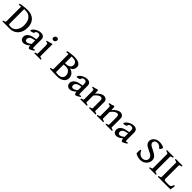

<svg xmlns="http://www.w3.org/2000/svg" viewBox="535 -2443 4286 4286"><g transform="rotate(45 2678.5 -299.5)"><path d="M21 0V-24.4Q51.3 -30.8 68.1 -38.3Q85 -45.9 85 -51.8V-528.3Q67.4 -525.9 51.3 -523.7Q35.2 -521.5 21 -519L16.1 -552.2Q43.9 -559.6 83 -565.7Q122.1 -571.8 164.3 -575.4Q206.5 -579.1 243.2 -579.1Q373 -579.1 447.5 -506.3Q522 -433.6 522 -303.2Q522 -219.2 497.6 -161.1Q473.1 -103 434.1 -67.4Q395 -31.7 349.6 -15.9Q304.2 0 261.7 0H231.4Q196.3 0 168.2 0Q140.1 0 109.6 0Q79.1 0 36.6 0ZM249.5 -41.5Q288.1 -41.5 329.3 -67.6Q370.6 -93.8 399.2 -147.9Q427.7 -202.1 427.7 -286.1Q427.7 -405.3 372.3 -471.4Q316.9 -537.6 212.9 -537.6Q202.6 -537.6 192.6 -537.4Q182.6 -537.1 172.9 -536.1V-71.8Q172.9 -52.2 196.8 -46.9Q220.7 -41.5 249.5 -41.5Z M992.7 -42Q954.6 -15.6 923.8 -1.2Q893.1 13.2 878.9 13.2Q861.8 13.2 851.3 -10Q840.8 -33.2 840.8 -73.2V-312.5Q840.8 -341.8 826.4 -361.8Q812 -381.8 772 -380.9Q746.1 -380.4 724.4 -364.3Q702.6 -348.1 705.6 -321.3Q706.1 -316.9 694.1 -311.3Q682.1 -305.7 665.3 -300.5Q648.4 -295.4 633.5 -292.7Q618.7 -290 612.8 -291.5L605.5 -311.5Q619.1 -343.8 652.6 -370.8Q686 -397.9 729 -414.6Q772 -431.2 814.5 -431.2Q868.7 -431.2 896.5 -403.3Q924.3 -375.5 924.3 -329.1V-90.3Q924.3 -55.7 941.9 -55.7Q948.7 -55.7 958 -57.9Q967.3 -60.1 984.9 -67.4ZM845.2 -216.3Q798.8 -208.5 772.7 -201.4Q746.6 -194.3 732.9 -186.8Q719.2 -179.2 710 -169.9Q698.2 -157.7 691.2 -142.8Q684.1 -127.9 684.1 -107.9Q684.1 -74.2 700.9 -63.7Q717.8 -53.2 729.5 -53.2Q753.4 -53.2 781.5 -65.9Q809.6 -78.6 845.2 -109.9L848.6 -69.8Q806.6 -24.4 764.6 -5.6Q722.7 13.2 692.4 13.2Q669.4 13.2 646.7 2.9Q624 -7.3 609.1 -29.3Q594.2 -51.3 594.2 -86.4Q594.2 -118.7 605.7 -140.9Q617.2 -163.1 633.8 -179.7Q648.4 -194.3 669.9 -207.3Q691.4 -220.2 732.2 -231.7Q772.9 -243.2 845.2 -253.9Z M1188 -566.4Q1188 -539.1 1170.4 -520.5Q1152.8 -502 1126.5 -502Q1104.5 -502 1091.8 -513.7Q1079.1 -525.4 1079.1 -547.9Q1079.1 -575.7 1096.9 -593.8Q1114.7 -611.8 1140.1 -611.8Q1161.6 -611.8 1174.8 -600.6Q1188 -589.4 1188 -566.4ZM1027.8 0V-24.4Q1089.4 -36.6 1089.4 -51.8V-296.9Q1089.4 -327.6 1086.7 -342.8Q1084 -357.9 1071.3 -364Q1058.6 -370.1 1027.8 -373V-396.5Q1060.1 -401.9 1093.3 -410.9Q1126.5 -419.9 1152.3 -431.2H1173.3V-51.8Q1173.3 -46.4 1187.5 -38.6Q1201.7 -30.8 1234.9 -24.4V0Z M1973.6 -159.7Q1973.6 -83 1914.6 -38.6Q1855.5 5.9 1757.3 5.9Q1730 5.9 1693.4 4.9Q1656.7 3.9 1619.4 2.4Q1582 1 1552.2 0L1665.5 -47.9Q1679.2 -40.5 1701.9 -38.1Q1724.6 -35.6 1745.1 -35.6Q1809.6 -35.6 1845.9 -66.2Q1882.3 -96.7 1882.3 -147.5Q1882.3 -180.2 1867.9 -213.1Q1853.5 -246.1 1822 -268.1Q1790.5 -290 1738.8 -290Q1709 -290 1687 -286.6Q1665 -283.2 1645.5 -279.3L1641.1 -328.6H1682.1Q1747.1 -328.6 1780.3 -344.7Q1813.5 -360.8 1825.2 -385.5Q1836.9 -410.2 1836.9 -436Q1836.9 -481 1805.7 -509.3Q1774.4 -537.6 1691.9 -537.6Q1668 -537.6 1637.2 -535.2Q1606.4 -532.7 1575 -528.8Q1543.5 -524.9 1518.1 -520.5L1513.2 -552.2Q1538.1 -559.1 1573.2 -565.2Q1608.4 -571.3 1646.5 -575.2Q1684.6 -579.1 1718.3 -579.1Q1814 -579.1 1868.9 -546.9Q1923.8 -514.6 1923.8 -458Q1923.8 -409.7 1899.4 -374.8Q1875 -339.8 1831.5 -324.7Q1893.1 -313.5 1933.3 -267.8Q1973.6 -222.2 1973.6 -159.7ZM1518.1 0V-24.4Q1548.3 -30.8 1565.2 -38.3Q1582 -45.9 1582 -51.8V-543.5L1669.9 -552.7V-50.8Q1669.9 -44.9 1684.1 -37.1Q1698.2 -29.3 1731 -23.4V0Z M2453.1 -42Q2415 -15.6 2384.3 -1.2Q2353.5 13.2 2339.4 13.2Q2322.3 13.2 2311.8 -10Q2301.3 -33.2 2301.3 -73.2V-312.5Q2301.3 -341.8 2286.9 -361.8Q2272.5 -381.8 2232.4 -380.9Q2206.5 -380.4 2184.8 -364.3Q2163.1 -348.1 2166 -321.3Q2166.5 -316.9 2154.5 -311.3Q2142.6 -305.7 2125.7 -300.5Q2108.9 -295.4 2094 -292.7Q2079.1 -290 2073.2 -291.5L2065.9 -311.5Q2079.6 -343.8 2113 -370.8Q2146.5 -397.9 2189.5 -414.6Q2232.4 -431.2 2274.9 -431.2Q2329.1 -431.2 2356.9 -403.3Q2384.8 -375.5 2384.8 -329.1V-90.3Q2384.8 -55.7 2402.3 -55.7Q2409.2 -55.7 2418.5 -57.9Q2427.7 -60.1 2445.3 -67.4ZM2305.7 -216.3Q2259.3 -208.5 2233.2 -201.4Q2207 -194.3 2193.4 -186.8Q2179.7 -179.2 2170.4 -169.9Q2158.7 -157.7 2151.6 -142.8Q2144.5 -127.9 2144.5 -107.9Q2144.5 -74.2 2161.4 -63.7Q2178.2 -53.2 2189.9 -53.2Q2213.9 -53.2 2241.9 -65.9Q2270 -78.6 2305.7 -109.9L2309.1 -69.8Q2267.1 -24.4 2225.1 -5.6Q2183.1 13.2 2152.8 13.2Q2129.9 13.2 2107.2 2.9Q2084.5 -7.3 2069.6 -29.3Q2054.7 -51.3 2054.7 -86.4Q2054.7 -118.7 2066.2 -140.9Q2077.6 -163.1 2094.2 -179.7Q2108.9 -194.3 2130.4 -207.3Q2151.9 -220.2 2192.6 -231.7Q2233.4 -243.2 2305.7 -253.9Z M2757.8 0V-24.4Q2819.3 -40.5 2819.3 -51.8V-276.4Q2819.3 -328.6 2807.4 -345.9Q2795.4 -363.3 2766.1 -363.3Q2741.2 -363.3 2705.8 -341.3Q2670.4 -319.3 2627 -262.7V-51.8Q2627 -45.4 2643.1 -38.1Q2659.2 -30.8 2688.5 -24.4V0H2481.4V-24.4Q2511.2 -32.2 2527.3 -38.3Q2543.5 -44.4 2543.5 -51.8V-315.4Q2543.5 -338.4 2540.3 -349.6Q2537.1 -360.8 2524.4 -365.2Q2511.7 -369.6 2481.4 -373V-396.5Q2517.1 -401.4 2546.1 -410.2Q2575.2 -418.9 2603 -431.2L2620.1 -414.1L2625 -320.8Q2669.4 -375 2719 -403.1Q2768.6 -431.2 2803.7 -431.2Q2842.3 -431.2 2872.8 -406.2Q2903.3 -381.3 2903.3 -325.7V-51.8Q2903.3 -45.9 2916.3 -39.8Q2929.2 -33.7 2964.8 -24.4V0Z M3275.9 0V-24.4Q3337.4 -40.5 3337.4 -51.8V-276.4Q3337.4 -328.6 3325.4 -345.9Q3313.5 -363.3 3284.2 -363.3Q3259.3 -363.3 3223.9 -341.3Q3188.5 -319.3 3145 -262.7V-51.8Q3145 -45.4 3161.1 -38.1Q3177.2 -30.8 3206.5 -24.4V0H2999.5V-24.4Q3029.3 -32.2 3045.4 -38.3Q3061.5 -44.4 3061.5 -51.8V-315.4Q3061.5 -338.4 3058.3 -349.6Q3055.2 -360.8 3042.5 -365.2Q3029.8 -369.6 2999.5 -373V-396.5Q3035.2 -401.4 3064.2 -410.2Q3093.3 -418.9 3121.1 -431.2L3138.2 -414.1L3143.1 -320.8Q3187.5 -375 3237.1 -403.1Q3286.6 -431.2 3321.8 -431.2Q3360.4 -431.2 3390.9 -406.2Q3421.4 -381.3 3421.4 -325.7V-51.8Q3421.4 -45.9 3434.3 -39.8Q3447.3 -33.7 3482.9 -24.4V0Z M3926.3 -42Q3888.2 -15.6 3857.4 -1.2Q3826.7 13.2 3812.5 13.2Q3795.4 13.2 3784.9 -10Q3774.4 -33.2 3774.4 -73.2V-312.5Q3774.4 -341.8 3760 -361.8Q3745.6 -381.8 3705.6 -380.9Q3679.7 -380.4 3658 -364.3Q3636.2 -348.1 3639.2 -321.3Q3639.6 -316.9 3627.7 -311.3Q3615.7 -305.7 3598.9 -300.5Q3582 -295.4 3567.1 -292.7Q3552.2 -290 3546.4 -291.5L3539.1 -311.5Q3552.7 -343.8 3586.2 -370.8Q3619.6 -397.9 3662.6 -414.6Q3705.6 -431.2 3748 -431.2Q3802.2 -431.2 3830.1 -403.3Q3857.9 -375.5 3857.9 -329.1V-90.3Q3857.9 -55.7 3875.5 -55.7Q3882.3 -55.7 3891.6 -57.9Q3900.9 -60.1 3918.5 -67.4ZM3778.8 -216.3Q3732.4 -208.5 3706.3 -201.4Q3680.2 -194.3 3666.5 -186.8Q3652.8 -179.2 3643.6 -169.9Q3631.8 -157.7 3624.8 -142.8Q3617.7 -127.9 3617.7 -107.9Q3617.7 -74.2 3634.5 -63.7Q3651.4 -53.2 3663.1 -53.2Q3687 -53.2 3715.1 -65.9Q3743.2 -78.6 3778.8 -109.9L3782.2 -69.8Q3740.2 -24.4 3698.2 -5.6Q3656.2 13.2 3626 13.2Q3603 13.2 3580.3 2.9Q3557.6 -7.3 3542.7 -29.3Q3527.8 -51.3 3527.8 -86.4Q3527.8 -118.7 3539.3 -140.9Q3550.8 -163.1 3567.4 -179.7Q3582 -194.3 3603.5 -207.3Q3625 -220.2 3665.8 -231.7Q3706.5 -243.2 3778.8 -253.9Z M4519 -467.3 4497.6 -470.2Q4474.6 -504.9 4445.1 -518.1Q4415.5 -531.2 4390.1 -531.2Q4342.3 -531.2 4321 -506.8Q4299.8 -482.4 4299.8 -456.5Q4299.8 -428.2 4320.1 -408Q4340.3 -387.7 4372.8 -371.1Q4405.3 -354.5 4441.4 -337.2Q4477.5 -319.8 4509.8 -297.6Q4542 -275.4 4562.5 -244.4Q4583 -213.4 4583 -168.9Q4583 -129.4 4560.3 -87.2Q4537.6 -44.9 4491.2 -15.9Q4444.8 13.2 4373.5 13.2Q4342.8 13.2 4300.8 1.5Q4258.8 -10.3 4227.1 -30.3Q4222.7 -32.7 4221.2 -55.9Q4219.7 -79.1 4221.4 -108.2Q4223.1 -137.2 4228 -156.2L4252 -153.8Q4272.5 -101.1 4311.5 -72.8Q4350.6 -44.4 4396.5 -44.4Q4423.3 -44.4 4448.5 -57.1Q4473.6 -69.8 4490 -92Q4506.3 -114.3 4506.3 -142.6Q4506.3 -179.2 4486.1 -203.1Q4465.8 -227.1 4433.6 -244.4Q4401.4 -261.7 4365.5 -277.3Q4329.6 -293 4297.6 -312.5Q4265.6 -332 4245.4 -360.6Q4225.1 -389.2 4225.1 -432.6Q4225.1 -460.9 4243.9 -495.1Q4262.7 -529.3 4304.7 -554.2Q4346.7 -579.1 4415 -579.1Q4459 -579.1 4499 -567.4Q4539.1 -555.7 4555.2 -538.1Q4559.6 -534.7 4553 -519.8Q4546.4 -504.9 4536.4 -489.3Q4526.4 -473.6 4519 -467.3Z M4652.3 0V-24.4Q4716.3 -37.1 4716.3 -51.8V-513.2Q4716.3 -518.6 4700.4 -526.6Q4684.6 -534.7 4652.3 -541V-565.9H4868.2V-541Q4804.7 -527.8 4804.7 -513.2V-51.8Q4804.7 -46.4 4820.3 -38.6Q4835.9 -30.8 4868.2 -24.4V0Z M5344.7 -120.1Q5341.3 -81.5 5335.2 -47.1Q5329.1 -12.7 5326.2 0H4928.2V-24.4Q4958.5 -30.8 4975.3 -38.3Q4992.2 -45.9 4992.2 -51.8V-513.2Q4992.2 -518.6 4976.3 -526.6Q4960.4 -534.7 4928.2 -541V-565.9H5144V-541Q5113.8 -534.7 5096.9 -527.3Q5080.1 -520 5080.1 -513.2V-78.6Q5080.1 -63 5097.2 -54.2Q5114.3 -45.4 5163.6 -45.4H5222.7Q5250 -45.4 5266.6 -51.8Q5283.2 -58.1 5295.2 -76.4Q5307.1 -94.7 5319.8 -129.9Z"/></g></svg>

Font: Dai Banna SIL
Style: Regular
Weight: 400
Designer: Victor Gaultney
Foundry: SIL International
Version: Version 4.000